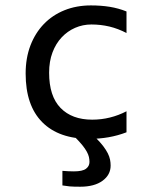

<svg xmlns="http://www.w3.org/2000/svg" viewBox="-20 -519 590 727"><path d="M459 -18.1Q425.8 -5.4 390.9 0.7Q356 6.8 318.8 6.8Q202.6 6.8 139.9 -56.4Q77.1 -119.6 77.1 -240.7Q77.1 -299.3 95.2 -346.7Q113.3 -394 146 -428Q178.7 -461.9 224.1 -480.2Q269.5 -498.5 324.2 -498.5Q362.3 -498.5 395.5 -493.2Q428.7 -487.8 459 -475.6V-394Q427.2 -410.6 394.3 -418.5Q361.3 -426.3 326.2 -426.3Q293.5 -426.3 264.4 -413.6Q235.4 -400.9 213.4 -377.4Q191.4 -354 178.7 -320.3Q166 -286.6 166 -243.7Q166 -154.8 209.2 -110.4Q252.4 -65.9 329.1 -65.9Q363.8 -65.9 396.2 -74Q428.7 -82 459 -97.7ZM216.3 127.9Q227.1 128.9 239 129.4Q251 129.9 259.8 129.9Q292.5 129.9 305.7 119.9Q318.8 109.9 318.8 94.2Q318.8 85 316.7 75.4Q314.5 65.9 308.6 55.2Q302.7 44.4 292 31Q281.2 17.6 263.7 0H339.8Q358.9 18.6 370.4 33.7Q381.8 48.8 388.2 61.5Q394.5 74.2 396.7 85.4Q398.9 96.7 398.9 107.9Q398.9 143.1 368.2 165.5Q337.4 188 283.7 188Q257.8 188 243.9 186.8Q230 185.5 216.3 183.1Z"/></svg>

Font: Code New Roman
Style: Regular
Weight: 400
Monospace: yes
Designer: Sam Radian
Foundry: Code New Roman
Version: Version 2.00 November 29, 2014